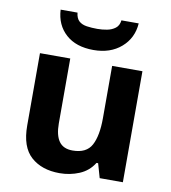

<svg xmlns="http://www.w3.org/2000/svg" viewBox="-86 -845 829 930"><g transform="rotate(10 328.5 -380.5)"><path d="M579 -546V0H465L445 -70H437Q411 -28 365.5 -9Q320 10 269 10Q181 10 128 -37.5Q75 -85 75 -190V-546H224V-227Q224 -169 245 -139Q266 -109 312 -109Q380 -109 405 -155.5Q430 -202 430 -289V-546ZM521 -771Q516 -698 463 -652Q410 -606 327 -606Q241 -606 191 -651Q141 -696 137 -771H220Q223 -743 237.5 -730Q252 -717 276 -713.5Q300 -710 328 -710Q352 -710 375.5 -714.5Q399 -719 416 -732Q433 -745 436 -771Z"/></g></svg>

Font: Noto Sans Adlam Unjoined
Style: Bold
Weight: 700
Version: Version 3.001